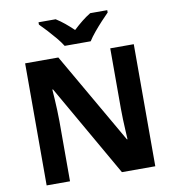

<svg xmlns="http://www.w3.org/2000/svg" viewBox="-98 -1020 1001 1106"><g transform="rotate(-10 402.5 -467.0)"><path d="M720.3 0H525.1L216.9 -538.1H212.9Q214.9 -515.1 216.7 -483Q218.5 -450.9 220 -416.9Q221.5 -382.9 221.5 -352V0H84.8V-714H279.1L586.3 -181H589.7Q588.7 -201.2 586.9 -232.6Q585.1 -264 583.9 -298.3Q582.7 -332.7 582.7 -359.8V-714H720.3ZM326.7 -773.6Q312.5 -796.6 290.2 -823.4Q267.8 -850.2 244.2 -875.9Q220.5 -901.6 201.8 -920V-933.6H302.1Q328.1 -917.2 352.1 -897.5Q376.2 -877.8 401.8 -853.2Q428.2 -877.8 453.1 -897.8Q478.1 -917.8 504.1 -933.6H603.9V-920Q586.1 -902.2 562.2 -876.5Q538.3 -850.8 515.8 -823.7Q493.3 -796.6 478.9 -773.6Z"/></g></svg>

Font: Noto Sans Khmer UI
Style: Regular
Weight: 400
Designer: Danh Hong and the Monotype Design Team
Foundry: Monotype Imaging Inc.
Version: Version 2.002